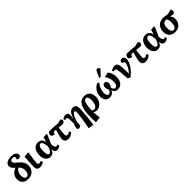

<svg xmlns="http://www.w3.org/2000/svg" viewBox="559 -3000 5415 5415"><g transform="rotate(-45 3266.5 -292.5)"><path d="M268 15Q188 15 135 -13Q82 -41 55.5 -90Q29 -139 29 -200Q29 -302 83 -367.5Q137 -433 233 -467Q179 -511 153.5 -546.5Q128 -582 128 -628Q128 -696 187.5 -739Q247 -782 361 -782Q458 -782 511 -746.5Q564 -711 564 -658Q564 -629 546 -605.5Q528 -582 487 -582Q444 -582 420 -610Q438 -654 438 -673Q438 -694 417.5 -707.5Q397 -721 360 -721Q324 -721 299.5 -703.5Q275 -686 275 -653Q275 -636 282.5 -621Q290 -606 311.5 -585.5Q333 -565 375 -531Q431 -485 467 -442Q503 -399 520.5 -352Q538 -305 538 -247Q538 -178 505 -118Q472 -58 411.5 -21.5Q351 15 268 15ZM270 -60Q320 -60 347.5 -106Q375 -152 375 -225Q375 -286 355 -328.5Q335 -371 294 -411Q250 -392 216 -337.5Q182 -283 182 -198Q182 -134 204.5 -97Q227 -60 270 -60Z M734 14Q683 14 656.5 -4.5Q630 -23 621 -53.5Q612 -84 612 -120Q612 -147 616.5 -238.5Q621 -330 631 -508L777 -521L794 -508Q770 -368 758 -272Q746 -176 746 -138Q746 -80 797 -80Q815 -80 834.5 -85Q854 -90 872 -99L891 -40Q823 14 734 14Z M1148 15Q1085 15 1041.5 -18Q998 -51 976 -108Q954 -165 954 -237Q954 -317 979.5 -383Q1005 -449 1056 -488.5Q1107 -528 1183 -528Q1245 -528 1292 -491.5Q1339 -455 1354 -367H1355Q1364 -398 1374.5 -435Q1385 -472 1396 -514L1517 -524L1534 -512Q1504 -436 1471 -361.5Q1438 -287 1408 -224L1411 -199Q1420 -129 1435 -103.5Q1450 -78 1479 -78Q1489 -78 1502.5 -82Q1516 -86 1530 -92L1549 -34Q1525 -16 1490 -1Q1455 14 1420 14Q1378 14 1349 -14Q1320 -42 1312 -114H1311Q1285 -48 1247.5 -16.5Q1210 15 1148 15ZM1185 -71Q1224 -71 1252 -115Q1280 -159 1304 -240L1301 -267Q1290 -365 1268.5 -407.5Q1247 -450 1209 -450Q1161 -450 1137 -395.5Q1113 -341 1113 -235Q1113 -153 1130 -112Q1147 -71 1185 -71Z M1869 14Q1787 14 1756.5 -22Q1726 -58 1726 -114Q1726 -153 1741.5 -223Q1757 -293 1795 -419Q1777 -421 1761 -422Q1745 -423 1734 -423Q1720 -423 1710.5 -416Q1701 -409 1694 -389L1682 -355Q1638 -351 1604.5 -370.5Q1571 -390 1571 -434Q1571 -475 1599.5 -501.5Q1628 -528 1681 -525L1961 -505L2086 -534Q2107 -519 2114 -502.5Q2121 -486 2121 -471Q2121 -438 2099.5 -416.5Q2078 -395 2039 -395Q2024 -395 1988.5 -398.5Q1953 -402 1894 -408Q1887 -357 1881 -307Q1875 -257 1871.5 -215.5Q1868 -174 1868 -150Q1868 -84 1922 -84Q1945 -84 1966.5 -95Q1988 -106 2013 -127L2052 -72Q2022 -33 1970 -9.5Q1918 14 1869 14Z M2631 230 2477 204Q2489 152 2500.5 88.5Q2512 25 2522.5 -42Q2533 -109 2541 -171Q2549 -233 2553.5 -282Q2558 -331 2558 -359Q2558 -414 2523 -414Q2497 -414 2468 -376Q2439 -338 2413 -276.5Q2387 -215 2369 -144Q2372 -63 2357.5 -24.5Q2343 14 2293 14Q2274 14 2257 7Q2240 0 2234 -7Q2234 -63 2245 -107Q2256 -151 2277 -186Q2275 -239 2275 -269Q2275 -299 2275 -322Q2272 -386 2261 -412.5Q2250 -439 2223 -439Q2199 -439 2174 -423L2152 -479Q2177 -500 2209.5 -513Q2242 -526 2275 -526Q2318 -526 2346 -504Q2374 -482 2374 -428Q2374 -404 2369.5 -368Q2365 -332 2357 -274L2359 -273Q2394 -402 2444.5 -464Q2495 -526 2571 -526Q2629 -526 2663 -491.5Q2697 -457 2697 -374Q2696 -337 2693 -282Q2690 -227 2684.5 -162Q2679 -97 2672 -28.5Q2665 40 2657.5 105Q2650 170 2642 225Z M2750 230 2741 225Q2738 184 2737 153.5Q2736 123 2735.5 93.5Q2735 64 2735 29Q2735 -129 2755.5 -236Q2776 -343 2814 -407Q2852 -471 2904.5 -499Q2957 -527 3022 -527Q3102 -527 3152.5 -494.5Q3203 -462 3227 -406Q3251 -350 3251 -279Q3251 -199 3217.5 -132.5Q3184 -66 3124 -26Q3064 14 2985 14Q2964 14 2938 3Q2912 -8 2894 -26H2893Q2893 11 2896 55.5Q2899 100 2904 141Q2909 182 2916 209ZM2969 -58Q3011 -58 3039.5 -93Q3068 -128 3082.5 -183Q3097 -238 3097 -300Q3097 -451 3016 -451Q2960 -451 2930 -364Q2900 -277 2894 -90Q2929 -58 2969 -58Z M3523 15Q3432 15 3384 -41.5Q3336 -98 3336 -200Q3336 -275 3364 -339.5Q3392 -404 3440.5 -452.5Q3489 -501 3550 -527L3600 -490Q3561 -450 3535.5 -399.5Q3510 -349 3497 -294.5Q3484 -240 3484 -189Q3484 -128 3503.5 -98Q3523 -68 3555 -68Q3585 -68 3607.5 -91Q3630 -114 3651 -160Q3630 -196 3623 -224Q3616 -252 3616 -278Q3616 -326 3638 -357.5Q3660 -389 3701 -389Q3737 -389 3758.5 -362.5Q3780 -336 3780 -294Q3780 -229 3729 -160Q3744 -106 3765.5 -87Q3787 -68 3815 -68Q3856 -68 3881.5 -111Q3907 -154 3907 -237Q3907 -304 3883 -373Q3859 -442 3822 -492L3956 -526L3974 -519Q4015 -472 4037 -402.5Q4059 -333 4059 -263Q4059 -135 3999.5 -60Q3940 15 3836 15Q3776 15 3740 -16Q3704 -47 3689 -100H3686Q3669 -48 3623 -16.5Q3577 15 3523 15ZM3735 -575 3692 -595 3770 -763Q3782 -791 3796 -803Q3810 -815 3833 -815Q3857 -815 3873 -800.5Q3889 -786 3899 -761V-745Z M4328 26 4249 -13Q4246 -56 4244 -87Q4242 -118 4239.5 -147.5Q4237 -177 4233.5 -213Q4230 -249 4225 -302Q4219 -359 4211 -388.5Q4203 -418 4190.5 -428.5Q4178 -439 4159 -439Q4149 -439 4138 -435.5Q4127 -432 4112 -423L4090 -479Q4114 -496 4154 -511Q4194 -526 4233 -526Q4269 -526 4295.5 -511.5Q4322 -497 4338.5 -459Q4355 -421 4360 -351Q4363 -312 4364.5 -265Q4366 -218 4367 -170.5Q4368 -123 4368 -82Q4418 -132 4451.5 -189Q4485 -246 4501.5 -295Q4518 -344 4518 -369Q4518 -386 4510.5 -396Q4503 -406 4482 -413L4445 -426Q4438 -472 4457.5 -499Q4477 -526 4519 -526Q4563 -526 4589 -496.5Q4615 -467 4615 -412Q4615 -318 4540.5 -203.5Q4466 -89 4328 26Z M4958 14Q4876 14 4845.5 -22Q4815 -58 4815 -114Q4815 -153 4830.5 -223Q4846 -293 4884 -419Q4866 -421 4850 -422Q4834 -423 4823 -423Q4809 -423 4799.5 -416Q4790 -409 4783 -389L4771 -355Q4727 -351 4693.5 -370.5Q4660 -390 4660 -434Q4660 -475 4688.5 -501.5Q4717 -528 4770 -525L5050 -505L5175 -534Q5196 -519 5203 -502.5Q5210 -486 5210 -471Q5210 -438 5188.5 -416.5Q5167 -395 5128 -395Q5113 -395 5077.5 -398.5Q5042 -402 4983 -408Q4976 -357 4970 -307Q4964 -257 4960.5 -215.5Q4957 -174 4957 -150Q4957 -84 5011 -84Q5034 -84 5055.5 -95Q5077 -106 5102 -127L5141 -72Q5111 -33 5059 -9.5Q5007 14 4958 14Z M5437 15Q5374 15 5330.5 -18Q5287 -51 5265 -108Q5243 -165 5243 -237Q5243 -317 5268.5 -383Q5294 -449 5345 -488.5Q5396 -528 5472 -528Q5534 -528 5581 -491.5Q5628 -455 5643 -367H5644Q5653 -398 5663.5 -435Q5674 -472 5685 -514L5806 -524L5823 -512Q5793 -436 5760 -361.5Q5727 -287 5697 -224L5700 -199Q5709 -129 5724 -103.5Q5739 -78 5768 -78Q5778 -78 5791.5 -82Q5805 -86 5819 -92L5838 -34Q5814 -16 5779 -1Q5744 14 5709 14Q5667 14 5638 -14Q5609 -42 5601 -114H5600Q5574 -48 5536.5 -16.5Q5499 15 5437 15ZM5474 -71Q5513 -71 5541 -115Q5569 -159 5593 -240L5590 -267Q5579 -365 5557.5 -407.5Q5536 -450 5498 -450Q5450 -450 5426 -395.5Q5402 -341 5402 -235Q5402 -153 5419 -112Q5436 -71 5474 -71Z M6129 14Q6003 14 5943 -56Q5883 -126 5885 -241Q5886 -316 5917.5 -377.5Q5949 -439 6010.5 -476Q6072 -513 6163 -513Q6186 -513 6217.5 -509.5Q6249 -506 6280.5 -501.5Q6312 -497 6335 -493L6470 -527Q6488 -514 6496.5 -495.5Q6505 -477 6505 -459Q6505 -443 6497.5 -425Q6490 -407 6473 -394.5Q6456 -382 6426 -382Q6407 -382 6380 -389.5Q6353 -397 6323 -407V-405Q6354 -380 6371.5 -336Q6389 -292 6388 -240Q6387 -192 6371 -147Q6355 -102 6323 -65.5Q6291 -29 6242.5 -7.5Q6194 14 6129 14ZM6133 -60Q6180 -60 6209 -105.5Q6238 -151 6239 -247Q6240 -316 6230 -354Q6220 -392 6202 -411Q6181 -416 6162 -416Q6104 -416 6072.5 -370Q6041 -324 6040 -239Q6038 -147 6062.5 -103.5Q6087 -60 6133 -60Z"/></g></svg>

Font: Literata 12pt
Style: Bold Italic
Weight: 700
Italic angle: -2°
Designer: Latin by Veronika Burian and Jose Scaglione. Greek by Irene Vlachou. Cyrillic by Vera Evstafieva
Foundry: TypeTogether
Version: Version 3.002